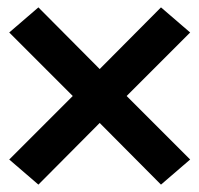

<svg xmlns="http://www.w3.org/2000/svg" viewBox="-20 -600 540 520"><path d="M84 -100 5 -168 177 -340 5 -512 84 -580 250 -413 416 -580 495 -512 323 -340 495 -168 416 -100 250 -267Z"/></svg>

Font: Iosevka SS18
Style: Bold
Weight: 700
Monospace: yes
Designer: Belleve Invis
Foundry: Belleve Invis
Version: Version 25.1.1; ttfautohint (v1.8.4)